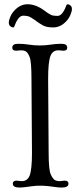

<svg xmlns="http://www.w3.org/2000/svg" viewBox="-20 -866 371 894"><path d="M47.4 -817.4Q74.2 -846.2 108.4 -846.2Q147 -846.2 186.5 -816.9Q214.8 -795.4 226.6 -793.7Q238.3 -792 248 -792Q270.5 -792 288.1 -838.9Q290.5 -846.2 295.7 -846.2Q300.8 -846.2 307.9 -840.6Q314.9 -835 314.9 -824Q314.9 -813 307.6 -796.1Q300.3 -779.3 288.1 -766.6Q261.7 -738.3 227.5 -738.3Q196.8 -738.3 179.9 -747.8Q163.1 -757.3 151.9 -765.6Q121.1 -788.6 109.4 -790.8Q97.7 -793 87.9 -793Q65.4 -793 47.9 -745.6Q45.9 -741.2 44.9 -739.7Q43.9 -738.3 39.6 -738.3Q35.2 -738.3 28.1 -743.9Q21 -749.5 21 -760.5Q21 -771.5 28.1 -788.1Q35.2 -804.7 47.4 -817.4ZM71.3 7.3Q39.6 7.3 39.6 -10.7Q39.6 -24.9 57.1 -24.9L81.1 -22.5Q107.4 -22.5 117.7 -47.9Q128.9 -76.2 128.9 -154.8L126.5 -499.5Q126.5 -580.1 117.9 -600.8Q109.4 -621.6 100.3 -626.7Q91.3 -631.8 78.6 -631.8L54.7 -629.9Q37.1 -629.9 37.1 -644Q37.1 -662.1 64 -662.1Q90.8 -662.1 115 -658.2Q139.2 -654.3 165.5 -654.3Q191.9 -654.3 215.8 -658.2Q239.7 -662.1 266.4 -662.1Q293 -662.1 293 -644Q293 -629.9 275.4 -629.9L252 -631.8Q225.6 -631.8 215.3 -606.4Q204.1 -578.1 204.1 -499.5L206.5 -154.8Q206.5 -76.2 216.1 -54.7Q225.6 -33.2 235.4 -27.8Q245.1 -22.5 257.8 -22.5L281.2 -24.9Q298.8 -24.9 298.8 -10.7Q298.8 7.3 267.6 7.3Q251.5 7.3 233.4 4.4Q172.4 -5.4 129.6 1Q86.9 7.3 71.3 7.3Z"/></svg>

Font: Ovo
Style: Regular
Weight: 400
Designer: Nicole Fally
Foundry: Sorkin Type Co.
Version: Version 1.001